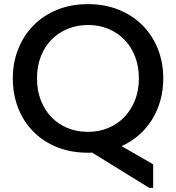

<svg xmlns="http://www.w3.org/2000/svg" viewBox="-20 -730 851 929"><path d="M406 9Q323 9 256 -18Q189 -45 141.5 -93Q94 -141 68 -207Q42 -273 42 -351Q42 -427 68 -492.5Q94 -558 141.5 -606.5Q189 -655 256 -682.5Q323 -710 406 -710Q487 -710 554 -683Q621 -656 669 -608Q717 -560 743.5 -494Q770 -428 770 -350Q770 -294 756 -244Q742 -194 716 -152Q690 -110 652.5 -77Q615 -44 568 -23L721 65V179H702L425 8Q420 9 415.5 9Q411 9 406 9ZM406 -92Q458 -92 503 -110.5Q548 -129 581 -163Q614 -197 633 -244.5Q652 -292 652 -351Q652 -409 633.5 -456.5Q615 -504 582 -538Q549 -572 504 -590.5Q459 -609 406 -609Q353 -609 307.5 -590.5Q262 -572 229 -538Q196 -504 177.5 -456.5Q159 -409 159 -351Q159 -293 177.5 -245Q196 -197 229 -163Q262 -129 307 -110.5Q352 -92 406 -92Z"/></svg>

Font: Tilda Sans Semibold
Style: Regular
Weight: 600
Designer: ParaType Ltd
Foundry: ParaType Ltd
Version: Version 1.009